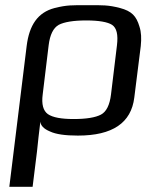

<svg xmlns="http://www.w3.org/2000/svg" viewBox="-20 -514 566 742"><path d="M136 -44C137 -29 149 -16 173 -6C196 5 233 10 281 10C415 10 487 -39 499 -137L524 -336C527 -365 526 -390 519 -411C507 -452 489 -471 444 -483C398 -495 377 -494 318 -494C259 -494 239 -495 191 -483C126 -466 93 -417 83 -336L16 208H106L123 71C125 50 133 -23 136 -44ZM409 -149C404 -108 391 -82 370 -71C349 -60 314 -54 265 -54C217 -54 184 -60 165 -73C147 -86 140 -111 145 -149L168 -339C173 -380 186 -406 207 -418C228 -429 264 -435 313 -435C362 -435 396 -429 413 -418C431 -406 437 -380 432 -339Z"/></svg>

Font: Gamestation Display
Style: Italic
Weight: 400
Designer: Jonas Hecksher
Foundry: Jonas Hecksher, Playtypeª, e-types AS
Version: Version 1.003